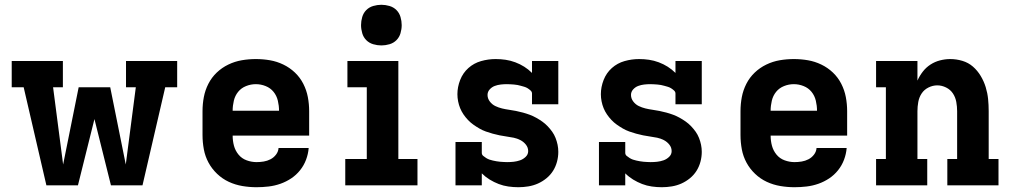

<svg xmlns="http://www.w3.org/2000/svg" viewBox="-20 -775 4240 803"><path d="M174 0 79 -410H29V-520H243V-410H202L244 -87L309 -410H441L506 -87L548 -410H507V-520H721V-410H671L576 0H444L375 -277L306 0Z M1053 8Q1023 8 993.5 3Q964 -2 937 -14.5Q910 -27 888 -48Q866 -69 852 -95Q838 -121 832.5 -150.5Q827 -180 827 -210V-310Q827 -340 832.5 -369Q838 -398 851.5 -424.5Q865 -451 886.5 -471.5Q908 -492 935 -505Q962 -518 991 -523Q1020 -528 1050 -528Q1080 -528 1109 -523Q1138 -518 1165 -505Q1192 -492 1213.5 -471.5Q1235 -451 1248.5 -424.5Q1262 -398 1267.5 -369Q1273 -340 1273 -310V-208H953Q953 -186 958.5 -165.5Q964 -145 977.5 -128.5Q991 -112 1011.5 -104.5Q1032 -97 1053 -97Q1068 -97 1083 -99.5Q1098 -102 1111.5 -109Q1125 -116 1134.5 -128.5Q1144 -141 1145 -156H1271Q1269 -131 1260 -107Q1251 -83 1235 -63Q1219 -43 1198 -29Q1177 -15 1153 -6.5Q1129 2 1103.5 5Q1078 8 1053 8ZM953 -312H1147Q1147 -333 1142 -354Q1137 -375 1124 -391Q1111 -407 1091 -415Q1071 -423 1050 -423Q1029 -423 1009 -415Q989 -407 976 -391Q963 -375 958 -354Q953 -333 953 -312Z M1424 0V-110H1514V-410H1433V-520H1646V-110H1726V0ZM1575 -585Q1558 -585 1541 -590Q1524 -595 1512 -607Q1500 -619 1495 -636Q1490 -653 1490 -670Q1490 -687 1495 -704Q1500 -721 1512 -733Q1524 -745 1541 -750Q1558 -755 1575 -755Q1592 -755 1609 -750Q1626 -745 1638 -733Q1650 -721 1655 -704Q1660 -687 1660 -670Q1660 -653 1655 -636Q1650 -619 1638 -607Q1626 -595 1609 -590Q1592 -585 1575 -585Z M2148 8Q2127 8 2106 5Q2085 2 2065.5 -5.5Q2046 -13 2028 -24Q2010 -35 1995 -50V0H1885V-181H1995V-136Q1995 -128 2001 -123Q2007 -118 2013.5 -114Q2020 -110 2027 -107.5Q2034 -105 2041.5 -103.5Q2049 -102 2056.5 -100.5Q2064 -99 2071.5 -98.5Q2079 -98 2086.5 -97.5Q2094 -97 2101 -97Q2115 -97 2128.5 -98.5Q2142 -100 2155 -104.5Q2168 -109 2178.5 -119Q2189 -129 2189 -143Q2189 -158 2179.5 -170Q2170 -182 2156.5 -189Q2143 -196 2128.5 -199Q2114 -202 2099 -204Q2084 -206 2069.5 -209Q2055 -212 2040.5 -216Q2026 -220 2012 -225Q1998 -230 1985 -237.5Q1972 -245 1960 -253.5Q1948 -262 1937.5 -273Q1927 -284 1918.5 -296.5Q1910 -309 1904.5 -322.5Q1899 -336 1896 -351Q1893 -366 1893 -381Q1893 -411 1904.5 -440.5Q1916 -470 1939 -490.5Q1962 -511 1992 -519.5Q2022 -528 2053 -528Q2074 -528 2094.5 -525Q2115 -522 2135 -514.5Q2155 -507 2172.5 -496Q2190 -485 2205 -470V-520H2315V-339H2205V-384Q2205 -391 2199 -396.5Q2193 -402 2186.5 -406Q2180 -410 2173 -412Q2166 -414 2159 -416Q2152 -418 2144.5 -419.5Q2137 -421 2129.5 -421.5Q2122 -422 2114.5 -422.5Q2107 -423 2100 -423Q2087 -423 2074 -421.5Q2061 -420 2049 -415.5Q2037 -411 2028 -401Q2019 -391 2019 -378Q2019 -363 2028.5 -350.5Q2038 -338 2051.5 -331.5Q2065 -325 2079.5 -321.5Q2094 -318 2108.5 -316Q2123 -314 2138 -311Q2153 -308 2167.5 -304Q2182 -300 2195.5 -295Q2209 -290 2222.5 -282.5Q2236 -275 2248 -266.5Q2260 -258 2270.5 -247Q2281 -236 2289.5 -224Q2298 -212 2303.5 -198Q2309 -184 2312 -169.5Q2315 -155 2315 -140Q2315 -119 2309.5 -98.5Q2304 -78 2293 -60.5Q2282 -43 2265.5 -29.5Q2249 -16 2230 -7.5Q2211 1 2190 4.5Q2169 8 2148 8Z M2748 8Q2727 8 2706 5Q2685 2 2665.5 -5.5Q2646 -13 2628 -24Q2610 -35 2595 -50V0H2485V-181H2595V-136Q2595 -128 2601 -123Q2607 -118 2613.5 -114Q2620 -110 2627 -107.5Q2634 -105 2641.5 -103.5Q2649 -102 2656.5 -100.5Q2664 -99 2671.5 -98.5Q2679 -98 2686.5 -97.5Q2694 -97 2701 -97Q2715 -97 2728.5 -98.5Q2742 -100 2755 -104.5Q2768 -109 2778.5 -119Q2789 -129 2789 -143Q2789 -158 2779.5 -170Q2770 -182 2756.5 -189Q2743 -196 2728.5 -199Q2714 -202 2699 -204Q2684 -206 2669.5 -209Q2655 -212 2640.5 -216Q2626 -220 2612 -225Q2598 -230 2585 -237.5Q2572 -245 2560 -253.5Q2548 -262 2537.5 -273Q2527 -284 2518.5 -296.5Q2510 -309 2504.5 -322.5Q2499 -336 2496 -351Q2493 -366 2493 -381Q2493 -411 2504.5 -440.5Q2516 -470 2539 -490.5Q2562 -511 2592 -519.5Q2622 -528 2653 -528Q2674 -528 2694.5 -525Q2715 -522 2735 -514.5Q2755 -507 2772.5 -496Q2790 -485 2805 -470V-520H2915V-339H2805V-384Q2805 -391 2799 -396.5Q2793 -402 2786.5 -406Q2780 -410 2773 -412Q2766 -414 2759 -416Q2752 -418 2744.5 -419.5Q2737 -421 2729.5 -421.5Q2722 -422 2714.5 -422.5Q2707 -423 2700 -423Q2687 -423 2674 -421.5Q2661 -420 2649 -415.5Q2637 -411 2628 -401Q2619 -391 2619 -378Q2619 -363 2628.5 -350.5Q2638 -338 2651.5 -331.5Q2665 -325 2679.5 -321.5Q2694 -318 2708.5 -316Q2723 -314 2738 -311Q2753 -308 2767.5 -304Q2782 -300 2795.5 -295Q2809 -290 2822.5 -282.5Q2836 -275 2848 -266.5Q2860 -258 2870.5 -247Q2881 -236 2889.5 -224Q2898 -212 2903.5 -198Q2909 -184 2912 -169.5Q2915 -155 2915 -140Q2915 -119 2909.5 -98.5Q2904 -78 2893 -60.5Q2882 -43 2865.5 -29.5Q2849 -16 2830 -7.5Q2811 1 2790 4.5Q2769 8 2748 8Z M3303 8Q3273 8 3243.5 3Q3214 -2 3187 -14.5Q3160 -27 3138 -48Q3116 -69 3102 -95Q3088 -121 3082.5 -150.5Q3077 -180 3077 -210V-310Q3077 -340 3082.5 -369Q3088 -398 3101.5 -424.5Q3115 -451 3136.5 -471.5Q3158 -492 3185 -505Q3212 -518 3241 -523Q3270 -528 3300 -528Q3330 -528 3359 -523Q3388 -518 3415 -505Q3442 -492 3463.5 -471.5Q3485 -451 3498.5 -424.5Q3512 -398 3517.5 -369Q3523 -340 3523 -310V-208H3203Q3203 -186 3208.5 -165.5Q3214 -145 3227.5 -128.5Q3241 -112 3261.5 -104.5Q3282 -97 3303 -97Q3318 -97 3333 -99.5Q3348 -102 3361.5 -109Q3375 -116 3384.5 -128.5Q3394 -141 3395 -156H3521Q3519 -131 3510 -107Q3501 -83 3485 -63Q3469 -43 3448 -29Q3427 -15 3403 -6.5Q3379 2 3353.5 5Q3328 8 3303 8ZM3203 -312H3397Q3397 -333 3392 -354Q3387 -375 3374 -391Q3361 -407 3341 -415Q3321 -423 3300 -423Q3279 -423 3259 -415Q3239 -407 3226 -391Q3213 -375 3208 -354Q3203 -333 3203 -312Z M3644 0V-110H3685V-410H3644V-520H3817V-438Q3826 -458 3839.5 -475.5Q3853 -493 3871.5 -505Q3890 -517 3911.5 -522.5Q3933 -528 3954 -528Q3980 -528 4005 -520.5Q4030 -513 4049 -496.5Q4068 -480 4081.5 -457.5Q4095 -435 4102.5 -410.5Q4110 -386 4112.5 -361Q4115 -336 4115 -310V-110H4156V0H3942V-110H3983V-310Q3983 -329 3979.5 -348.5Q3976 -368 3965.5 -384Q3955 -400 3937 -409Q3919 -418 3900 -418Q3881 -418 3863 -409Q3845 -400 3834.5 -384Q3824 -368 3820.5 -348.5Q3817 -329 3817 -310V-110H3858V0Z"/></svg>

Font: Iosevka Etoile Extrabold
Style: Regular
Weight: 800
Designer: Belleve Invis
Foundry: Belleve Invis
Version: Version 22.1.2; ttfautohint (v1.8.4)